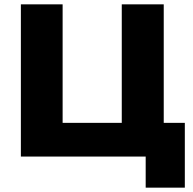

<svg xmlns="http://www.w3.org/2000/svg" viewBox="-20 -720 888 883"><path d="M830 -155H733V-700H540V-155H268V-700H76V0H650V143H830Z"/></svg>

Font: Montserrat-Alt1 ExtBd
Style: Regular
Weight: 800
Designer: Differentunic
Foundry: Differentunic
Version: Version 7.222